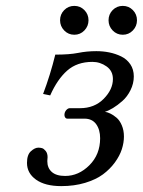

<svg xmlns="http://www.w3.org/2000/svg" viewBox="-20 -614 481 646"><path d="M140.1 -85Q140.1 -82.5 139.6 -78.4Q139.2 -74.2 139.2 -71.8Q139.2 -48.8 154.3 -35.4Q169.4 -22 199.2 -22Q244.6 -22 280.8 -58.1Q316.9 -94.2 316.9 -148.9Q316.9 -177.7 303.5 -196.3Q290 -214.8 264.2 -214.8H207Q202.1 -214.8 199.5 -218.5Q196.8 -222.2 196.8 -227.1Q196.8 -236.3 202.6 -243.2Q208.5 -250 214.8 -250H249Q297.9 -250 328.9 -281.5Q359.9 -313 359.9 -348.1Q359.9 -375.5 338.4 -390.6Q316.9 -405.8 291 -405.8Q239.3 -405.8 206.1 -376.5Q172.9 -347.2 148.9 -293L125 -297.9Q149.4 -362.3 166 -430.2Q213.9 -430.2 242.9 -436Q272 -441.9 304.2 -441.9Q326.7 -441.9 347.4 -437.7Q368.2 -433.6 387.5 -424.3Q406.7 -415 418.5 -397.7Q430.2 -380.4 430.2 -356.9Q430.2 -333 419.2 -310.8Q408.2 -288.6 391.8 -274.2Q375.5 -259.8 360.1 -250.5Q344.7 -241.2 333 -237.8Q341.3 -236.8 351.3 -231.9Q361.3 -227.1 372.1 -218Q382.8 -209 389.9 -192.1Q397 -175.3 397 -154.8Q397 -133.8 389.9 -111.8Q382.8 -89.8 366.5 -67.4Q350.1 -44.9 326.4 -27.3Q302.7 -9.8 266.4 1.2Q230 12.2 186 12.2Q131.8 12.2 101.3 -9.5Q70.8 -31.2 70.8 -65.9Q70.8 -93.3 84 -105.2Q97.2 -117.2 108.9 -117.2Q115.7 -117.2 121.6 -115.5Q127.4 -113.8 133.8 -106Q140.1 -98.1 140.1 -85ZM359.1 -511.5Q345.2 -525.9 345.2 -545.9Q345.2 -565.9 359.1 -580.1Q373 -594.2 393.1 -594.2Q413.1 -594.2 427 -580.1Q440.9 -565.9 440.9 -545.9Q440.9 -525.9 427 -511.5Q413.1 -497.1 393.1 -497.1Q373 -497.1 359.1 -511.5ZM196 -511.5Q182.1 -525.9 182.1 -545.9Q182.1 -565.9 196 -580.1Q210 -594.2 230 -594.2Q250 -594.2 263.9 -580.1Q277.8 -565.9 277.8 -545.9Q277.8 -525.9 263.9 -511.5Q250 -497.1 230 -497.1Q210 -497.1 196 -511.5Z"/></svg>

Font: Common Serif News
Style: Italic
Weight: 450
Italic angle: -12°
Designer: Philipp H. Poll, Khaled Hosny
Foundry: Stefan Peev, Context Ltd.
Version: Version 1.026